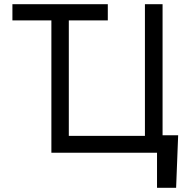

<svg xmlns="http://www.w3.org/2000/svg" viewBox="-20 -727 901 914"><path d="M493.2 -629.9H39.1V-707H493.2ZM818.4 167H727.5V0H678.7V-83H828.1ZM224.6 -707H307.6V-80.1H669.9V-707H753.9V0H224.6Z"/></svg>

Font: Pretendard Std Variable
Style: Regular
Weight: 400
Designer: Base glyphs from Inter by Rasmus Andersson; Hangeul glyphs from Noto Sans CJK(Source Han Sans) by Jang Soo-young and Kan
Foundry: Kil Hyung-jin
Version: Version 1.309;Glyphs 3.2 (3225)